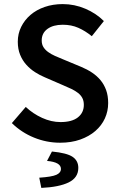

<svg xmlns="http://www.w3.org/2000/svg" viewBox="-20 -686 585 939"><path d="M274 12Q208 12 146.5 -13Q85 -38 38 -84L106 -163Q141 -130 186 -109.5Q231 -89 276 -89Q332 -89 361 -112Q390 -135 390 -173Q390 -193 382.5 -207Q375 -221 361.5 -231.5Q348 -242 329.5 -251Q311 -260 289 -269L199 -308Q175 -318 151.5 -333Q128 -348 109 -369Q90 -390 78.5 -418Q67 -446 67 -482Q67 -521 83.5 -554.5Q100 -588 129 -613Q158 -638 198.5 -652Q239 -666 287 -666Q344 -666 397 -643.5Q450 -621 488 -583L429 -509Q397 -535 363 -550Q329 -565 287 -565Q240 -565 212 -544.5Q184 -524 184 -488Q184 -469 192.5 -455.5Q201 -442 215.5 -431.5Q230 -421 249 -412.5Q268 -404 288 -396L377 -359Q406 -347 430 -331Q454 -315 471.5 -294Q489 -273 499 -245.5Q509 -218 509 -182Q509 -142 493 -107Q477 -72 446.5 -45.5Q416 -19 372.5 -3.5Q329 12 274 12ZM182 233 172 183Q233 179 255.5 169Q278 159 278 140Q278 107 210 101L234 55Q307 62 335 81Q363 100 363 135Q363 183 316 206Q269 229 182 233Z"/></svg>

Font: TT Toshiba Sans Medium
Style: Regular
Weight: 500
Designer: Paul D. Hunt
Foundry: Toshiba Corporation
Version: Version 2.020;PS 2.000;hotconv 1.0.86;makeotf.lib2.5.63406